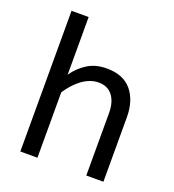

<svg xmlns="http://www.w3.org/2000/svg" viewBox="-134 -845 861 949"><g transform="rotate(20 296.0 -370.0)"><path d="M170 -437Q198 -478 240.5 -505Q283 -532 342 -532Q430 -532 473.5 -479Q517 -426 517 -339V0H427V-329Q427 -386 401.5 -419.5Q376 -453 328 -453Q305 -453 282.5 -444.5Q260 -436 240 -421Q220 -406 202 -386Q184 -366 170 -344V0H80V-740H170Z"/></g></svg>

Font: ABeeZee
Style: Regular
Weight: 400
Designer: Anja Meiners
Foundry: Anja Meiners
Version: Version 1.001